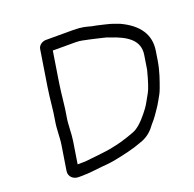

<svg xmlns="http://www.w3.org/2000/svg" viewBox="-113 -735 865 858"><g transform="rotate(-20 319.0 -306.0)"><path d="M310.1 -564C339.8 -564 348.9 -558.9 375 -554.4L396.1 -549.6C415.3 -544.3 449.2 -538.5 460.4 -532.9L461.6 -532.3L463 -531.9C542.2 -506.3 591.9 -471.7 581.4 -405.5L571.1 -340.1C558.4 -289.4 546.3 -254.1 538.2 -240.2C522.5 -213.5 514.4 -195.1 501.7 -178.4C482.6 -153.1 457.8 -121.6 428 -103.6C414.7 -95.5 349 -74.2 326.8 -70C293.8 -63.8 293.7 -61.8 255.6 -57.8L232.2 -54.9C183.9 -50.7 188.8 -48 144.9 -48H134.6L151.3 -153.5C156.5 -186.4 155.2 -231.6 160.8 -261.8C170.4 -313.7 172.4 -362.4 181.8 -421.5L204.3 -564ZM126.8 -421.5C117.7 -364.4 115.1 -312.3 107.1 -268.8C99.3 -226.5 102.2 -190.5 96.3 -153.5L77.9 -37.5C73.7 -10.5 95.4 7 118.4 7H136.2C172.8 7 206.6 1.1 233.5 -1.1L257.2 -3.1C279.6 -5.1 304.6 -9.5 333 -16.1L369.8 -24.8C388.9 -29.3 412.4 -36.8 441.1 -47.5C469.7 -59.3 489.8 -77.6 507.6 -102.8C519.6 -116.4 529.4 -128.3 534.1 -135.8C544.9 -152.9 555.7 -164.9 569.3 -189.9C582.2 -213.5 587.3 -219.2 596 -243.6C607.1 -274.5 621.8 -313.4 629.5 -361.5L636.4 -405.5C648 -478.4 611 -534.5 528.9 -572.9C519.7 -576.2 510.9 -579.4 502.5 -582.7C483.5 -590.1 443 -598 426.1 -602.4L425.5 -602.5L404.4 -606.5C382.1 -612.3 364.4 -619 318.9 -619H191.5C176.1 -619 156.4 -608.8 153.4 -589.5Z"/></g></svg>

Font: MewTooHand
Style: BdWideIta
Weight: 400
Designer: Mew Too, Robert Jablonski
Version: Version 0.77